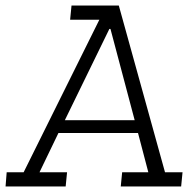

<svg xmlns="http://www.w3.org/2000/svg" viewBox="-45 -670 690 690"><path d="M-21 -51H40L312 -599H207L212 -650H382L548 -51H611L606 0H389L394 -51H488L451 -192H165L97 -51H196L191 0H-25ZM348 -566 188 -238H439L352 -566Z"/></svg>

Font: Zilla Slab Light
Style: Italic
Weight: 300
Italic angle: -6°
Designer: Typotheque.com
Foundry: Typotheque type foundry
Version: Version 1.1; 2017; ttfautohint (v1.6)